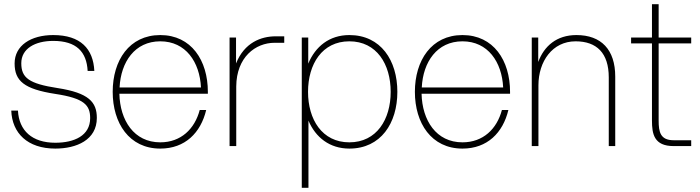

<svg xmlns="http://www.w3.org/2000/svg" viewBox="-20 -700 3356 920"><path d="M245 12C346 12 444 -29 444 -135C444 -211 405 -255 256 -278C119 -299 82 -327 82 -397C82 -467 148 -504 235 -504C346 -504 395 -452 400 -360H432C427 -466 366 -532 235 -532C128 -532 50 -482 50 -396C50 -312 96 -273 245 -250C384 -229 412 -196 412 -134C412 -50 336 -16 245 -16C134 -16 71 -74 66 -170H34C38 -62 112 12 245 12Z M748 12C867 12 942 -64 968 -173H937C913 -82 847 -18 748 -18C622 -18 555 -123 552 -251H976V-260C976 -410 897 -532 748 -532C599 -532 520 -410 520 -260C520 -110 599 12 748 12ZM553 -281C559 -403 626 -502 748 -502C870 -502 937 -403 943 -281Z M1080 0H1112V-286C1113 -426 1204 -495 1296 -495H1342V-526H1301C1231 -526 1151 -496 1111 -396V-520H1080Z M1426 -520V200H1458V-122C1492 -42 1559 12 1654 12C1805 12 1884 -110 1884 -260C1884 -410 1805 -532 1654 -532C1558 -532 1491 -477 1457 -395V-520ZM1456 -260C1456 -392 1523 -502 1654 -502C1785 -502 1852 -392 1852 -260C1852 -128 1785 -18 1654 -18C1523 -18 1456 -128 1456 -260Z M2196 12C2315 12 2390 -64 2416 -173H2385C2361 -82 2295 -18 2196 -18C2070 -18 2003 -123 2000 -251H2424V-260C2424 -410 2345 -532 2196 -532C2047 -532 1968 -410 1968 -260C1968 -110 2047 12 2196 12ZM2001 -281C2007 -403 2074 -502 2196 -502C2318 -502 2385 -403 2391 -281Z M2897 -329V0H2928V-333C2928 -462 2861 -532 2742 -532C2647 -532 2587 -479 2559 -403V-520H2528V0H2560V-291C2560 -406 2627 -502 2738 -502C2839 -502 2897 -446 2897 -329Z M3104 -680V-520H3004V-492H3104V-122C3104 -58 3114 0 3208 0H3292V-28H3208C3144 -28 3136 -68 3136 -122V-492H3292V-520H3136V-680Z"/></svg>

Font: Aspekta 100
Style: Regular
Weight: 100
Designer: Ivo Dolenc
Version: Version 2.000